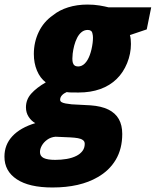

<svg xmlns="http://www.w3.org/2000/svg" viewBox="-83 -582 684 842"><path d="M147 240.2Q44.9 240.2 -9.3 204.3Q-63.5 168.5 -63.5 105Q-63.5 52.7 -28.8 15.4Q5.9 -22 71.8 -42Q54.7 -51.3 42.7 -69.6Q30.8 -87.9 30.8 -111.3Q30.8 -145.5 54 -171.4Q77.1 -197.3 117.7 -220.7Q92.8 -239.7 79.1 -272.5Q65.4 -305.2 65.4 -345.2Q65.4 -397 86.9 -441.9Q108.4 -486.8 149.4 -515.1Q176.8 -537.6 215.8 -549.8Q254.9 -562 300.8 -562Q329.1 -562 353.8 -557.9Q378.4 -553.7 393.1 -549.8H580.1L560.5 -453.1L486.8 -428.2Q489.3 -419.4 490.2 -409.7Q491.2 -399.9 491.2 -389.2Q491.2 -346.2 474.4 -304.9Q457.5 -263.7 428.7 -235.8Q398.9 -206.5 356.7 -191.4Q314.5 -176.3 261.7 -176.3Q240.7 -176.3 228.8 -176.5Q216.8 -176.8 209.5 -178.2Q196.8 -172.9 188.7 -164.1Q180.7 -155.3 180.7 -144.5Q180.7 -137.2 188.5 -133.3Q193.8 -130.4 204.8 -128.2Q215.8 -126 231.4 -124.5L314 -120.1Q361.3 -116.7 392.1 -101.6Q422.9 -86.4 438 -59.8Q453.1 -33.2 453.1 5.4Q453.1 70.8 424.6 118.7Q396 166.5 344.7 195.3Q307.1 217.3 257.3 228.8Q207.5 240.2 147 240.2ZM159.2 119.1Q185.1 119.1 209.5 115Q233.9 110.8 252 101.6Q268.6 93.3 278.6 80.1Q288.6 66.9 288.6 48.8Q288.6 43.5 286.6 39.3Q284.7 35.2 280.3 32.2Q272.5 26.4 258.5 23.9Q244.6 21.5 225.6 20.5L160.2 17.6Q139.6 19.5 124.3 30.5Q108.9 41.5 100.6 56.2Q92.3 70.8 92.3 85Q92.3 103 108.9 111.1Q125.5 119.1 159.2 119.1ZM259.3 -290.5Q275.9 -290.5 288.8 -303.5Q301.8 -316.4 310.5 -339.8Q319.3 -363.3 323.2 -393.6Q324.7 -406.2 324.7 -416.3Q324.7 -426.3 322.8 -433.1Q321.3 -442.9 315.9 -446.8Q310.5 -450.7 301.8 -450.7Q286.1 -450.7 274.4 -440.9Q262.7 -431.2 254.9 -415.5Q247.1 -399.9 242.4 -381.8Q237.8 -363.8 235.8 -347.2Q234.4 -335 234.4 -325.4Q234.4 -315.9 235.8 -309.1Q240.2 -290.5 259.3 -290.5Z"/></svg>

Font: Open Sans SemiCondensed ExtraBold
Style: Italic
Weight: 800
Width: 4
Italic angle: -12°
Designer: Monotype Design Team
Foundry: Monotype Imaging Inc.
Version: Version 3.003